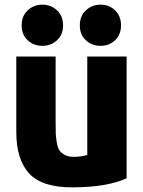

<svg xmlns="http://www.w3.org/2000/svg" viewBox="-20 -784 614 825"><path d="M524 -18Q440 21 289 21Q160 21 105 -39Q50 -99 50 -217V-541H219V-267Q219 -231 219.5 -213Q220 -195 224 -171.5Q228 -148 236 -137Q244 -126 259 -118Q274 -110 296 -110Q327 -110 355 -118V-541H524ZM225 -739.5Q251 -715 251 -675Q251 -635 225 -611Q199 -587 162 -587Q125 -587 99 -611Q73 -635 73 -675Q73 -715 99 -739.5Q125 -764 162 -764Q199 -764 225 -739.5ZM474.5 -739.5Q500 -715 500 -675Q500 -635 474.5 -611Q449 -587 412 -587Q375 -587 349 -611Q323 -635 323 -675Q323 -715 349 -739.5Q375 -764 412 -764Q449 -764 474.5 -739.5Z"/></svg>

Font: Repo
Style: ExtraBold
Weight: 800
Designer: Stefan Peev
Foundry: Context Ltd
Version: Version 001.000